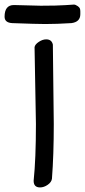

<svg xmlns="http://www.w3.org/2000/svg" viewBox="-71 -818 371 839"><path d="M-51 -745Q-51 -719 -18 -717Q90 -713 127 -713Q177 -713 241 -717Q280 -722 280 -756V-768Q280 -776 278 -781Q276 -786 269 -791Q259 -798 252 -798Q248 -798 213.5 -795.5Q179 -793 107 -793L-10 -796Q-51 -796 -51 -745ZM131 -646Q115 -646 98.5 -635Q82 -624 80 -612L86 -276Q86 -124 76 -28Q76 1 104 1Q121 1 137.5 -10.5Q154 -22 156 -37Q164 -141 164 -276L160 -623Q155 -646 131 -646Z"/></svg>

Font: Patrick Hand SC
Style: Regular
Weight: 400
Designer: Patrick Wagesreiter
Foundry: Patrick Wagesreiter
Version: Version 2.001; ttfautohint (v1.8.2)